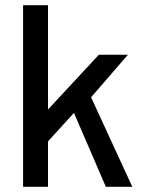

<svg xmlns="http://www.w3.org/2000/svg" viewBox="-20 -720 544 740"><path d="M69 0H165V-175L265 -285L388 0H490L331 -345L473 -509H361L165 -298V-700H69Z"/></svg>

Font: Arthouse Owned Medium
Style: Regular
Weight: 500
Designer: Jeremy Tribby
Foundry: Tribby Type
Version: Version 1.000;PS 001.000;hotconv 1.0.88;makeotf.lib2.5.64775